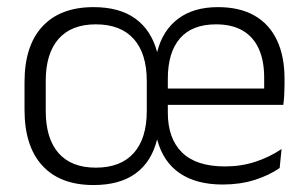

<svg xmlns="http://www.w3.org/2000/svg" viewBox="-20 -520 883 552"><path d="M249 12Q153 12 101.8 -43.8Q50.5 -99.5 50.5 -204.5V-284Q50.5 -388.5 102 -444Q153.5 -499.5 249 -499.5Q324 -499.5 369.5 -466.2Q415 -433 431.5 -371H432Q447.5 -432.5 492 -466Q536.5 -499.5 606.5 -499.5Q669.5 -499.5 712 -475Q754.5 -450.5 776.2 -404.5Q798 -358.5 798 -294V-276.5Q798 -262 797.2 -247.5Q796.5 -233 794.5 -218.5H739Q739.5 -240.5 739.5 -260.2Q739.5 -280 739.5 -296.5Q739.5 -345.5 724 -379.8Q708.5 -414 677.8 -432Q647 -450 601 -450Q532.5 -450 497.5 -409.8Q462.5 -369.5 462.5 -293.5V-243.5V-235.5V-196Q462.5 -122 503.2 -81.8Q544 -41.5 627 -41.5Q673 -41.5 713.8 -54.8Q754.5 -68 789.5 -91.5L784 -37Q753 -15.5 711.5 -2.5Q670 10.5 620 10.5Q544.5 10.5 496.8 -22Q449 -54.5 432 -118.5H431.5Q415.5 -54.5 369.8 -21.2Q324 12 249 12ZM433.5 -218.5V-265.5H781V-218.5ZM255.5 -38Q327 -38 364.5 -80Q402 -122 402 -201V-287Q402 -366 364.5 -408Q327 -450 255.5 -450Q185 -450 148.2 -408Q111.5 -366 111.5 -287.5V-201Q111.5 -122 148.2 -80Q185 -38 255.5 -38Z"/></svg>

Font: Anek Gujarati Light
Style: Regular
Weight: 300
Designer: Mrunmayee Ghaisas (Gujarati), Yesha Goshar (Latin)
Foundry: Ek Type
Version: Version 1.003